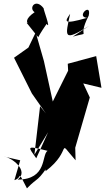

<svg xmlns="http://www.w3.org/2000/svg" viewBox="-65 -797 577 1054"><path d="M46 83 14 192C62 179 25 127 83 237C148 169 136 212 221 80C309 68 179 18 185 143C340 25 240 -42 350 83L348 14L428 -262L392 -339L492 -315L463 -489L307 -447L309 -409L207 -204L261 -177L228 -225L176 -462L131 -619L91 -536L12 -480L110 -284L187 -174L155 -214L124 52L199 -71L134 72C92 10 70 -1 196 31C162 53 196 188 32 189C95 142 3 68 -45 62ZM141 -597C155 -593 122 -566 191 -666C218 -628 170 -753 175 -751C131 -810 90 -753 125 -730C16 -655 165 -646 81 -672ZM335 -596C446 -627 352 -576 422 -711C439 -788 349 -704 413 -699C277 -660 291 -679 320 -721C293 -596 280 -565 424 -655Z"/></svg>

Font: Asimov Silicon
Style: Regular
Weight: 400
Designer: Google
Version: Version 2.000980; 2014